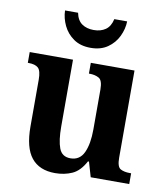

<svg xmlns="http://www.w3.org/2000/svg" viewBox="-85 -831 794 913"><g transform="rotate(10 311.5 -375.0)"><path d="M242 10Q166 10 127.5 -38Q89 -86 89 -188V-414Q89 -457 74.5 -470.5Q60 -484 27 -484H24V-536H233V-213Q233 -146 247 -109Q261 -72 302 -72Q347 -72 366.5 -114Q386 -156 386 -226V-419Q386 -463 367.5 -473.5Q349 -484 322 -484H319V-536H530V-115Q530 -71 547.5 -61.5Q565 -52 592 -52H599V0H413L392 -72H387Q361 -23 324 -6.5Q287 10 242 10ZM305 -606Q256 -606 223 -629Q190 -652 173 -687.5Q156 -723 155 -760H218Q225 -724 248 -708Q271 -692 305 -692Q339 -692 362 -708Q385 -724 393 -760H455Q454 -723 437 -687.5Q420 -652 387 -629Q354 -606 305 -606Z"/></g></svg>

Font: Noto Serif Thai SemiCondensed
Style: Bold
Weight: 700
Width: 4
Designer: Monotype Design Team
Foundry: Monotype Imaging Inc.
Version: Version 2.002; ttfautohint (v1.8.4.7-5d5b)